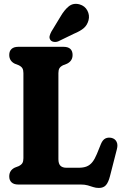

<svg xmlns="http://www.w3.org/2000/svg" viewBox="-20 -938 623 976"><path d="M320.7 -614.2 300.9 -606.5Q287.4 -599.8 282.1 -591Q276.9 -582.1 276.9 -566.3V-129Q276.9 -105.6 287.3 -95.4Q297.7 -85.3 317.3 -85.3H380.3Q404.3 -85.3 420.9 -92Q437.6 -98.8 449.8 -114.3Q462 -129.8 472.6 -155.6L493.1 -206.1Q502 -227.4 515.7 -234.1Q529.5 -240.8 546.7 -237.1Q564.7 -232.9 572.4 -217.7Q580.2 -202.5 574.2 -179.7L538.9 -41.9Q531 -11 518.5 3.2Q506 17.4 482.6 17.4Q467.1 17.4 454.1 13Q441.1 8.7 426.2 4.3Q411.3 0 390.4 0H72.6Q50.5 0 38.8 -10.7Q27 -21.5 27 -41.3Q27 -71.9 55.1 -85.8L75 -93.5Q88.6 -100.2 93.8 -109.1Q99 -118 99 -133.7V-566.3Q99 -582.1 93.8 -591Q88.6 -599.8 75 -606.5L55.1 -614.2Q27 -628.1 27 -658.7Q27 -678.6 38.8 -689.3Q50.5 -700 72.6 -700H303.4Q326 -700 337.5 -689.3Q349 -678.6 349 -658.7Q349 -628.3 320.7 -614.2ZM286.1 -851.3Q306.1 -886.6 329.2 -905.4Q352.3 -924.2 384.1 -915.9Q411.9 -908 424.2 -884.1Q436.6 -860.3 430.1 -835.2Q423.5 -810.5 406.4 -795.5Q389.3 -780.4 355.4 -766.3L277.1 -728.3Q266.3 -723.6 254.6 -725.1Q242.9 -726.5 236.5 -734.5Q229.7 -744.2 232.2 -754.7Q234.7 -765.2 240.7 -776.5Z"/></svg>

Font: Fraunces 144pt S100 Black
Style: Regular
Weight: 900
Version: Version 1.000